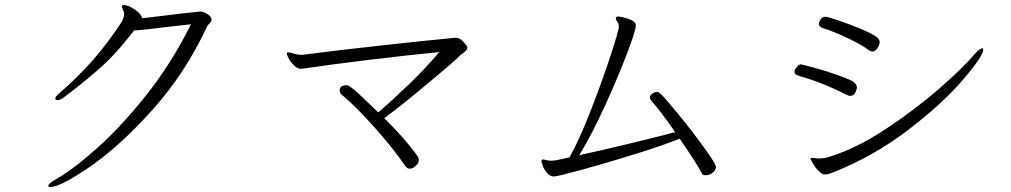

<svg xmlns="http://www.w3.org/2000/svg" viewBox="-20 -722 4040 767"><path d="M231 -330Q219 -322 210 -322Q205 -322 203 -324Q201 -326 201 -329Q201 -336 217 -350Q361 -472 467 -636Q475 -651 476 -665V-666Q476 -673 471.5 -682.5Q467 -692 467 -695Q467 -699 470 -701Q471 -702 475 -702Q480 -702 487 -699.5Q494 -697 496 -697Q521 -684 533 -672.5Q545 -661 548 -649Q769 -676 780 -676Q793 -676 809 -665.5Q825 -655 825 -644Q825 -637 818 -629.5Q811 -622 809 -620Q722 -432 591.5 -286Q461 -140 341.5 -57.5Q222 25 181 25Q175 25 173 21Q173 21 173 20Q173 12 200 -4Q270 -43 366.5 -129Q463 -215 563.5 -341Q664 -467 743 -625Q640 -614 594 -608L539 -602Q534 -601 524 -601H516Q443 -505 371.5 -443Q300 -381 231 -330Z M1845 -538Q1847 -535 1847 -532Q1847 -522 1834 -513Q1822 -505 1817 -500Q1800 -481 1689 -388.5Q1578 -296 1515 -250Q1602 -164 1648 -98Q1653 -90 1653 -83Q1653 -69 1641 -60Q1629 -48 1617 -48Q1607 -48 1599 -59Q1547 -135 1469 -221Q1391 -307 1346 -343Q1337 -350 1337 -361Q1337 -374 1347 -378Q1357 -382 1365 -382Q1372 -382 1393.5 -364.5Q1415 -347 1491 -273Q1548 -322 1613.5 -385Q1679 -448 1735 -514Q1612 -502 1459 -483.5Q1306 -465 1198 -449Q1185 -447 1182 -447Q1170 -447 1157 -458.5Q1144 -470 1135 -485.5Q1126 -501 1126 -508Q1126 -512 1129 -513H1131Q1136 -513 1146 -510Q1156 -507 1160 -506Q1171 -503 1184 -503H1188Q1309 -519 1509 -541Q1709 -563 1798 -571H1801Q1814 -571 1823.5 -562.5Q1833 -554 1845 -538Z M2193 -17Q2177 -17 2165.5 -30.5Q2154 -44 2148.5 -59.5Q2143 -75 2143 -78Q2143 -83 2147 -85Q2147 -85 2149 -85Q2153 -85 2169 -81Q2173 -80 2181 -80Q2198 -80 2224.5 -86.5Q2251 -93 2255 -93Q2294 -163 2339 -278Q2384 -393 2418 -496.5Q2452 -600 2452 -615Q2452 -625 2449 -631Q2448 -632 2444 -638Q2440 -644 2440 -649Q2440 -656 2449 -656Q2457 -656 2475 -651.5Q2493 -647 2506.5 -639.5Q2520 -632 2520 -621Q2520 -600 2484.5 -507Q2449 -414 2398 -302Q2347 -190 2294 -102Q2489 -145 2677 -194Q2622 -274 2586 -315Q2576 -325 2576 -334Q2576 -341 2589 -350Q2590 -350 2595 -352.5Q2600 -355 2604 -355Q2610 -355 2616 -350Q2628 -341 2685.5 -271Q2743 -201 2791.5 -134Q2840 -67 2840 -56Q2840 -43 2827.5 -32.5Q2815 -22 2800 -22Q2789 -22 2786 -26Q2757 -79 2695 -168Q2631 -142 2519 -107Q2407 -72 2306.5 -44.5Q2206 -17 2193 -17Z M3450 -522Q3421 -544 3366 -570Q3311 -596 3269 -609Q3251 -615 3251 -627Q3251 -633 3258 -644Q3265 -655 3277 -655Q3286 -655 3329 -640.5Q3372 -626 3417.5 -607Q3463 -588 3481 -575Q3494 -566 3494 -554Q3494 -543 3485 -529.5Q3476 -516 3465 -516Q3459 -516 3450 -522ZM3179 -465Q3183 -465 3227.5 -453Q3272 -441 3318 -425Q3364 -409 3387 -397Q3403 -386 3403 -373Q3403 -366 3397 -352.5Q3391 -339 3376 -339Q3371 -339 3360 -344Q3269 -391 3175 -418Q3164 -421 3159 -424.5Q3154 -428 3154 -434Q3154 -444 3163 -454.5Q3172 -465 3179 -465ZM3225 -91Q3233 -91 3237 -90Q3241 -89 3251 -89Q3274 -89 3291 -95Q3400 -128 3520.5 -208Q3641 -288 3736.5 -372Q3832 -456 3870 -502Q3893 -529 3905 -529Q3908 -529 3908 -524Q3908 -498 3825.5 -402Q3743 -306 3606 -201.5Q3469 -97 3307 -33Q3287 -25 3276 -25Q3263 -25 3253 -37Q3240 -48 3229 -66Q3218 -84 3218 -89Q3218 -91 3225 -91Z"/></svg>

Font: JyunsaiKaai Light
Style: Regular
Weight: 300
Designer: Fontworks Inc.
Version: Version 0.030;April 7, 2024;FontCreator 14.0.0.2901 64-bit